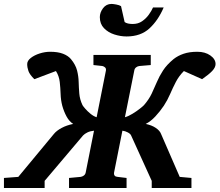

<svg xmlns="http://www.w3.org/2000/svg" viewBox="-58 -948 1107 968"><path d="M1028.8 -625Q1028.8 -607.9 1011.5 -589.8Q994.1 -571.8 960.9 -548.8L869.1 -589.8Q844.2 -564.9 828.6 -534.9Q813 -504.9 799.8 -474.1Q786.6 -443.4 768.1 -415Q748 -385.3 724.9 -360.6Q701.7 -335.9 676.8 -323.2Q707 -316.9 727.3 -303.2Q747.6 -289.6 753.9 -272.9L848.1 -56.2L907.2 -50.8V0H707V-36.1L603 -265.1Q599.6 -273.4 586.2 -280.5Q572.8 -287.6 559.1 -289.1L517.1 -78.1Q514.2 -57.6 535.2 -56.2L580.1 -50.8V0H290V-50.8L348.1 -56.2Q356.4 -57.1 364.3 -62.7Q372.1 -68.4 374 -78.1L416 -289.1Q396.5 -287.1 382.6 -280.3Q368.7 -273.4 360.8 -265.1L167 -36.1V0H-38.1V-50.8L34.2 -56.2L213.9 -272.9Q227.5 -289.6 253.2 -303.2Q278.8 -316.9 311 -323.2Q291 -335.9 277.6 -360.6Q264.2 -385.3 255.9 -415Q248.5 -443.4 247.6 -474.1Q246.6 -504.9 243.2 -534.9Q239.7 -564.9 224.1 -589.8L115.2 -548.8Q91.8 -571.8 85.4 -589.8Q79.1 -607.9 79.1 -625Q79.1 -641.6 97.2 -655.8Q115.2 -669.9 142.1 -678.5Q168.9 -687 194.8 -687Q233.9 -687 259.8 -677Q285.6 -667 299.8 -649.9Q323.2 -621.6 330.6 -592.5Q337.9 -563.5 338.6 -534.4Q339.4 -505.4 341.8 -476.1Q344.2 -446.8 357.9 -418Q360.4 -413.1 371.6 -400.1Q382.8 -387.2 398.2 -374.5Q413.6 -361.8 429.2 -356.9L476.1 -592.8Q477.5 -602.5 471.9 -607.9Q466.3 -613.3 458 -615.2L413.1 -620.1V-670.9H702.1V-620.1L645 -615.2Q635.7 -614.3 628.2 -608.4Q620.6 -602.5 619.1 -592.8L571.8 -356.9Q589.4 -361.8 610.1 -374.5Q630.9 -387.2 647.2 -400.1Q663.6 -413.1 668 -418Q692.9 -446.8 706.8 -476.1Q720.7 -505.4 732.9 -534.4Q745.1 -563.5 763.9 -592.5Q782.7 -621.6 816.9 -649.9Q838.4 -667 867.7 -677Q897 -687 937 -687Q976.1 -687 1002.4 -668.5Q1028.8 -649.9 1028.8 -625ZM767.1 -910.2Q739.7 -845.7 695.6 -804.9Q651.4 -764.2 580.1 -764.2Q549.8 -764.2 518.6 -774.2Q487.3 -784.2 466.3 -805.9Q445.3 -827.6 445.3 -861.8Q445.3 -884.8 461.4 -906.5Q477.5 -928.2 504.4 -928.2Q511.7 -928.2 527.8 -925.3Q543.9 -922.4 552.2 -917L570.3 -836.9Q583.5 -827.1 611.3 -827.1Q638.2 -827.1 658.2 -840.8Q678.2 -854.5 692.1 -873.8Q706.1 -893.1 713.4 -910.2Z"/></svg>

Font: Charis
Style: Bold Italic
Weight: 700
Italic angle: -11°
Designer: Walt Agee, Miriam Martin, Annie Olsen, Victor Gaultney, Lorna Priest, Alan Ward, Bob Hallissy, Martin Hosken, Sharon Cor
Foundry: SIL Global
Version: Version 7.000